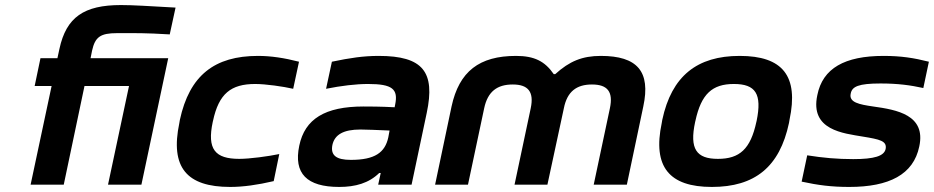

<svg xmlns="http://www.w3.org/2000/svg" viewBox="-20 -730 3692 759"><path d="M443 -599C520 -599 552 -600 651 -594L674 -700C565 -706 508 -710 458 -710C312 -710 242 -662 215 -537L207 -500H140L117 -390H184L101 0H232L314 -390H490L407 0H539L645 -500H338L344 -530C356 -584 377 -599 443 -599Z M691 -256 689 -244C652 -68 718 9 890 9C941 9 998 1 1062 -14L1084 -121C1041 -112 967 -102 926 -102C830 -102 798 -140 821 -248L822 -252C845 -360 893 -398 989 -398C1030 -398 1100 -388 1139 -379L1162 -486C1104 -501 1051 -509 1000 -509C828 -509 729 -432 691 -256Z M1477 -509C1417 -509 1363 -501 1292 -486L1269 -379C1329 -391 1387 -398 1435 -398C1531 -398 1555 -378 1542 -316L1540 -306C1482 -309 1440 -309 1417 -309C1265 -309 1185 -260 1163 -154C1140 -44 1193 9 1321 9C1385 9 1438 -6 1479 -46H1485L1475 0H1607L1667 -284C1701 -445 1653 -509 1477 -509ZM1294 -157C1303 -198 1338 -218 1405 -218C1428 -218 1471 -216 1520 -214L1515 -187C1502 -127 1462 -98 1367 -98C1309 -98 1286 -116 1294 -157Z M1765 -309 1700 0H1830L1894 -302C1908 -368 1945 -396 2007 -396C2067 -396 2092 -368 2078 -302L2014 0H2144L2209 -302C2222 -368 2259 -396 2320 -396C2381 -396 2405 -368 2391 -302L2327 0H2458L2523 -309C2553 -448 2499 -509 2355 -509C2282 -509 2231 -488 2175 -437H2169C2134 -488 2092 -509 2020 -509C1875 -509 1795 -448 1765 -309Z M2598 -256 2596 -244C2559 -70 2626 9 2794 9C2964 9 3062 -70 3099 -244L3101 -256C3138 -430 3074 -509 2904 -509C2736 -509 2635 -430 2598 -256ZM2728 -248 2729 -252C2752 -359 2796 -398 2881 -398C2967 -398 2993 -359 2971 -252L2970 -248C2947 -141 2904 -102 2818 -102C2733 -102 2705 -141 2728 -248Z M3391 -190C3458 -179 3487 -173 3481 -141C3475 -113 3436 -101 3353 -101C3290 -101 3234 -106 3171 -116L3149 -12C3214 2 3266 9 3337 9C3495 9 3591 -40 3614 -151C3641 -276 3525 -296 3432 -309C3377 -317 3335 -325 3343 -360C3348 -388 3374 -400 3461 -400C3530 -400 3580 -393 3630 -382L3652 -486C3593 -501 3542 -509 3473 -509C3319 -509 3232 -460 3211 -354C3181 -215 3315 -203 3391 -190Z"/></svg>

Font: LT Wave Text Bold Italic
Style: Regular
Weight: 700
Designer: Daniel Lyons
Version: Version 2.5 (Glyphs App)